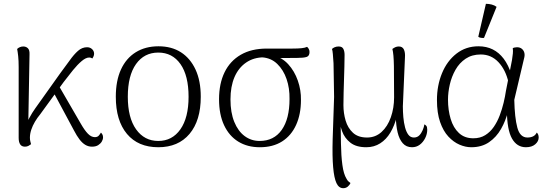

<svg xmlns="http://www.w3.org/2000/svg" viewBox="-20 -760 2857 1008"><path d="M111 10Q94 10 86 -2Q78 -14 78 -36V-408Q78 -442 75.5 -465Q73 -488 70 -503Q76 -509 84.5 -512.5Q93 -516 102 -516Q117 -516 126.5 -506.5Q136 -497 135 -475L128 -83L115 -80Q117 -109 133 -139Q149 -169 165 -191L296 -375Q324 -412 346 -443Q368 -474 389.5 -493Q411 -512 437 -512Q453 -512 463.5 -502Q474 -492 474 -478Q474 -471 471 -464Q468 -457 465 -453Q461 -455 457.5 -456.5Q454 -458 448 -458Q431 -458 409 -439.5Q387 -421 363 -391.5Q339 -362 314 -329L191 -160Q176 -142 163.5 -121Q151 -100 144 -78.5Q137 -57 137 -37Q137 -27 139 -19Q141 -11 143 -3Q138 1 130 5.5Q122 10 111 10ZM463 10Q444 10 428 0.5Q412 -9 397.5 -28Q383 -47 369 -74L253 -290L280 -325L404 -111Q424 -76 441.5 -58Q459 -40 478 -40Q492 -40 499 -48.5Q506 -57 510 -64Q514 -60 517.5 -54Q521 -48 521 -39Q521 -28 514.5 -17Q508 -6 495.5 2Q483 10 463 10Z M811 13Q705 13 646.5 -57Q588 -127 588 -252Q588 -336 615 -395Q642 -454 692.5 -485.5Q743 -517 812 -517Q881 -517 930 -485.5Q979 -454 1006.5 -395Q1034 -336 1034 -252Q1034 -127 975 -57Q916 13 811 13ZM811 -20Q884 -20 927 -81Q970 -142 970 -252Q970 -363 927.5 -423.5Q885 -484 811 -484Q737 -484 694 -423.5Q651 -363 651 -252Q651 -142 694.5 -81Q738 -20 811 -20Z M1344 13Q1279 13 1231 -16.5Q1183 -46 1156.5 -102.5Q1130 -159 1130 -239Q1130 -321 1159 -380.5Q1188 -440 1244 -472.5Q1300 -505 1381 -505H1515Q1545 -505 1563.5 -507Q1582 -509 1592 -514Q1596 -511 1600.5 -504Q1605 -497 1605 -487Q1605 -466 1589.5 -461Q1574 -456 1541 -456L1423 -455L1366 -459Q1312 -459 1272 -431.5Q1232 -404 1211 -355Q1190 -306 1190 -238Q1190 -169 1210 -120Q1230 -71 1264.5 -45.5Q1299 -20 1343 -20Q1418 -20 1459 -78Q1500 -136 1500 -240Q1501 -297 1484.5 -345Q1468 -393 1435.5 -424.5Q1403 -456 1355 -459L1415 -467Q1460 -459 1493 -423Q1526 -387 1543.5 -337Q1561 -287 1560 -235Q1560 -160 1534.5 -104Q1509 -48 1461 -17.5Q1413 13 1344 13Z M1782 228Q1759 228 1746.5 201.5Q1734 175 1729 118Q1724 61 1726.5 -30Q1729 -121 1734 -251L1731 -428Q1729 -458 1727.5 -476Q1726 -494 1723 -503Q1728 -508 1737 -512Q1746 -516 1758 -516Q1776 -516 1782.5 -503.5Q1789 -491 1789 -472Q1789 -443 1788 -409.5Q1787 -376 1786 -341.5Q1785 -307 1784 -273Q1783 -239 1783 -208Q1783 -166 1794.5 -127Q1806 -88 1833 -63Q1860 -38 1907 -38Q1951 -38 1983 -67Q2015 -96 2032 -144.5Q2049 -193 2049 -249Q2049 -348 2048 -412.5Q2047 -477 2040 -503Q2048 -509 2056 -512.5Q2064 -516 2074 -516Q2093 -516 2100.5 -500Q2108 -484 2106 -458L2095 -202Q2095 -174 2097.5 -145Q2100 -116 2106.5 -91.5Q2113 -67 2124 -52.5Q2135 -38 2153 -38Q2170 -38 2181 -49Q2192 -60 2199 -76.5Q2206 -93 2208 -107Q2213 -105 2218 -99.5Q2223 -94 2223 -79Q2223 -56 2212 -34.5Q2201 -13 2183.5 0Q2166 13 2143 13Q2113 13 2094.5 -8Q2076 -29 2067.5 -65Q2059 -101 2058 -147H2063Q2051 -100 2029.5 -64Q2008 -28 1976 -7.5Q1944 13 1903 13Q1850 13 1819.5 -11Q1789 -35 1776 -71Q1763 -107 1760 -144H1768Q1769 -71 1770 -6.5Q1771 58 1777.5 106Q1784 154 1799 178Q1804 188 1810 193Q1816 198 1820 201Q1816 211 1806 219.5Q1796 228 1782 228Z M2454 13Q2424 13 2392.5 -0.5Q2361 -14 2334 -43Q2307 -72 2290.5 -119.5Q2274 -167 2274 -235Q2274 -311 2300.5 -375.5Q2327 -440 2376.5 -478.5Q2426 -517 2492 -517Q2534 -517 2567 -500.5Q2600 -484 2624.5 -451.5Q2649 -419 2665 -369L2650 -326Q2635 -393 2597 -433.5Q2559 -474 2504 -474Q2458 -474 2425 -452Q2392 -430 2371.5 -394Q2351 -358 2341.5 -316.5Q2332 -275 2332 -237Q2332 -182 2346 -135.5Q2360 -89 2389.5 -61.5Q2419 -34 2465 -34Q2501 -34 2527.5 -50.5Q2554 -67 2572.5 -94Q2591 -121 2603.5 -154Q2616 -187 2624 -220.5Q2632 -254 2636 -282L2668 -445Q2671 -465 2672.5 -479Q2674 -493 2672 -507Q2675 -509 2681.5 -510.5Q2688 -512 2694 -512Q2710 -512 2720 -503.5Q2730 -495 2733 -482Q2736 -469 2731 -452L2680 -236Q2682 -142 2696 -90Q2710 -38 2749 -38Q2766 -38 2778.5 -44Q2791 -50 2798 -64Q2808 -55 2808 -38Q2808 -18 2790 -2.5Q2772 13 2741 13Q2694 13 2668 -32.5Q2642 -78 2641 -181L2647 -175Q2635 -126 2610.5 -83Q2586 -40 2547.5 -13.5Q2509 13 2454 13ZM2521 -561Q2515 -560 2505 -561.5Q2495 -563 2491 -567L2531 -740Q2547 -740 2562 -736Q2577 -732 2587 -724Z"/></svg>

Font: Arima Thin Light
Style: Regular
Weight: 300
Version: Version 1.100